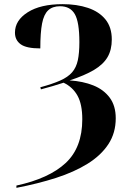

<svg xmlns="http://www.w3.org/2000/svg" viewBox="-20 -744 615 924"><path d="M59 149Q216 115 296 40.5Q376 -34 376 -170Q376 -242 353 -283.5Q330 -325 286 -346Q262 -338 233 -329.5Q204 -321 177 -314L174 -324Q233 -340 270 -356.5Q307 -373 327 -396Q347 -419 354.5 -454Q362 -489 362 -541Q362 -638 340 -676Q318 -714 269 -714Q233 -714 212 -694.5Q191 -675 182.5 -631Q174 -587 174 -511Q107 -511 79.5 -531Q52 -551 52 -587Q52 -646 113.5 -685Q175 -724 281 -724Q350 -724 403.5 -706Q457 -688 487.5 -650.5Q518 -613 518 -554Q518 -504 497.5 -469Q477 -434 432.5 -407.5Q388 -381 315 -357Q379 -353 429 -333Q479 -313 508 -274Q537 -235 537 -175Q537 -104 501.5 -50Q466 4 401.5 44Q337 84 250 112Q163 140 59 160Z"/></svg>

Font: Noto Serif Display SemiCondensed
Style: Bold
Weight: 700
Width: 4
Designer: Monotype Design Team
Foundry: Monotype Imaging Inc.
Version: Version 2.009